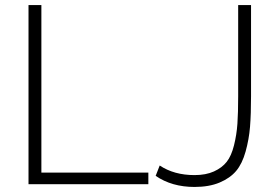

<svg xmlns="http://www.w3.org/2000/svg" viewBox="-20 -730 1100 761"><path d="M597 -33 613 -74Q670 -36 751 -36Q796 -36 828 -50.5Q860 -65 878.5 -88.5Q897 -112 907.5 -154Q918 -196 921 -239.5Q924 -283 924 -349V-710H975V-349Q975 -277 971 -227.5Q967 -178 953.5 -129.5Q940 -81 916 -52.5Q892 -24 850.5 -6.5Q809 11 751 11Q661 11 597 -33ZM568 0H93V-710H144V-46H568Z"/></svg>

Font: Raleway
Style: Light
Weight: 300
Designer: Matt McInerney, Pablo Impallari, Rodrigo Fuenzalida
Foundry: Matt McInerney, Pablo Impallari, Rodrigo Fuenzalida
Version: Version 3.000